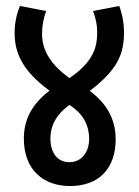

<svg xmlns="http://www.w3.org/2000/svg" viewBox="-20 -642 465 644"><path d="M368 -175C368 -225 351 -286 281 -337C374 -408 396 -460 396 -534C396 -563 391 -592 380 -622L292 -605C302 -579 306 -558 306 -533C306 -482 292 -434 213 -380C142 -431 121 -481 121 -529C121 -555 126 -582 135 -605L47 -622C35 -594 29 -562 29 -532C29 -466 54 -405 146 -338C84 -290 60 -238 60 -177C60 -70 128 -18 215 -18C312 -18 368 -77 368 -175ZM149 -177C149 -218 166 -256 213 -290C263 -258 279 -217 279 -176C279 -131 253 -98 213 -98C168 -98 149 -136 149 -177Z"/></svg>

Font: Noto Sans Devanagari ExtraCondensed Medium
Style: Regular
Weight: 500
Width: 2
Designer: Jelle Bosma - Monotype Design Team
Foundry: Monotype Imaging Inc.
Version: Version 2.004